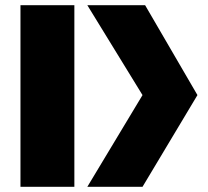

<svg xmlns="http://www.w3.org/2000/svg" viewBox="-20 -721 801 741"><path d="M530 -354 317 0H530L742 -354L540 -701H317ZM267 0V-701H59V0Z"/></svg>

Font: Radio Edit
Style: P3
Weight: 800
Version: Version 3.001;PS 003.001;hotconv 1.0.70;makeotf.lib2.5.58329